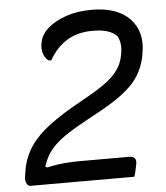

<svg xmlns="http://www.w3.org/2000/svg" viewBox="-52 -766 704 813"><g transform="rotate(-5 300.0 -360.0)"><path d="M369 -720Q423 -720 463.5 -705.5Q504 -691 529.5 -664Q555 -637 564.5 -601.5Q574 -566 567 -524L565 -511Q558 -472 541.5 -440Q525 -408 497 -380.5Q469 -353 427.5 -326Q386 -299 329 -269Q267 -236 227.5 -210.5Q188 -185 164.5 -161Q141 -137 128 -110Q115 -83 107 -48L93 -80L144 -66L92 -62Q119 -71 144.5 -76Q170 -81 199.5 -83.5Q229 -86 266 -86H468Q488 -86 495 -78Q502 -70 499 -53Q498 -47 496.5 -41Q495 -35 494 -29.5Q493 -24 491.5 -18Q490 -12 488.5 -7.5Q487 -3 486 0Q479 0 453 0Q427 0 388.5 0Q350 0 305.5 0Q261 0 216.5 0Q172 0 135 0Q98 0 73.5 0Q49 0 45 0Q37 0 32 -6.5Q27 -13 25 -22Q23 -31 25 -40L30 -71Q40 -125 69.5 -168.5Q99 -212 153 -252.5Q207 -293 289 -338Q342 -367 376.5 -390Q411 -413 431 -434Q451 -455 461.5 -476.5Q472 -498 476 -524L477 -531Q480 -549 477.5 -567Q475 -585 467 -599Q453 -614 428.5 -622.5Q404 -631 363 -631Q299 -631 253.5 -602.5Q208 -574 179 -522H168Q162 -526 157 -532.5Q152 -539 148.5 -546.5Q145 -554 143.5 -562.5Q142 -571 142 -580Q142 -589 144 -598Q147 -616 156 -631.5Q165 -647 181 -661Q211 -687 258.5 -703.5Q306 -720 369 -720Z"/></g></svg>

Font: Rec Mono Semicasual
Style: Italic
Weight: 400
Italic angle: -10°
Version: Version 1.085; ttfautohint (v1.8.4.7-5d5b)